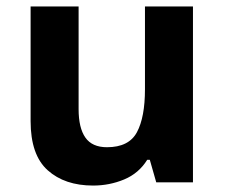

<svg xmlns="http://www.w3.org/2000/svg" viewBox="-20 -566 697 596"><path d="M579 -546V0H465L445 -70H437Q411 -28 365.5 -9Q320 10 269 10Q181 10 128 -37.5Q75 -85 75 -190V-546H224V-227Q224 -169 245 -139Q266 -109 312 -109Q380 -109 405 -155.5Q430 -202 430 -289V-546Z"/></svg>

Font: Noto Sans Adlam Unjoined
Style: Regular
Weight: 400
Designer: Mark Jamra, Neil Patel
Foundry: JamraPatel LLC
Version: Version 3.001